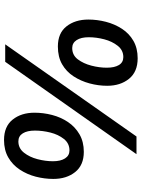

<svg xmlns="http://www.w3.org/2000/svg" viewBox="108 -822 720 977"><g transform="rotate(90 468.5 -334.0)"><path d="M206 0 675 -668H765L295 0ZM217 -268Q149 -268 114.5 -312Q80 -356 80 -423Q80 -468 91.5 -512.5Q103 -557 127 -594Q151 -631 188.5 -652.5Q226 -674 277 -674Q346 -674 381.5 -630Q417 -586 417 -519Q417 -474 405 -429.5Q393 -385 369 -348Q345 -311 307.5 -289.5Q270 -268 217 -268ZM225 -341Q261 -341 282.5 -369.5Q304 -398 314.5 -438.5Q325 -479 325 -517Q325 -556 311.5 -578.5Q298 -601 271 -601Q236 -601 213.5 -572.5Q191 -544 180.5 -504Q170 -464 170 -425Q170 -386 184.5 -363.5Q199 -341 225 -341ZM693 6Q624 6 589 -38Q554 -82 554 -149Q554 -194 565.5 -238.5Q577 -283 601.5 -319.5Q626 -356 664 -378Q702 -400 753 -400Q821 -400 856 -356Q891 -312 891 -245Q891 -200 879.5 -155.5Q868 -111 843.5 -74Q819 -37 781.5 -15.5Q744 6 693 6ZM700 -67Q735 -67 757.5 -95.5Q780 -124 790.5 -164.5Q801 -205 801 -243Q801 -282 786.5 -304.5Q772 -327 746 -327Q710 -327 687.5 -298.5Q665 -270 655 -230Q645 -190 645 -151Q645 -112 659 -89.5Q673 -67 700 -67Z"/></g></svg>

Font: Gantari SemiBold
Style: Italic
Weight: 600
Italic angle: -10°
Designer: Anugrah Pasau
Foundry: Lafontype
Version: Version 1.000